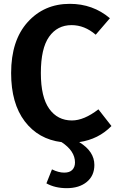

<svg xmlns="http://www.w3.org/2000/svg" viewBox="-20 -728 611 1001"><path d="M493 -158 561 -71Q494 -2 393 13Q472 61 472 132Q472 188 432.5 220.5Q393 253 328 253Q267 253 222 228L251 155Q285 172 315 172Q343 172 357 157.5Q371 143 371 119Q371 59 301 13Q180 -2 109 -95.5Q38 -189 38 -347Q38 -517 124 -612.5Q210 -708 344 -708Q464 -708 553 -633L479 -547Q421 -597 353 -597Q279 -597 236 -536.5Q193 -476 193 -347Q193 -222 236.5 -161Q280 -100 355 -100Q418 -100 493 -158Z"/></svg>

Font: FiraSans
Style: Regular
Weight: 600
Designer: Carrois Corporate & Edenspiekermann AG
Foundry: Carrois Corporate GbR & Edenspiekermann AG
Version: Version 3.106;PS 003.106;hotconv 1.0.70;makeotf.lib2.5.58329